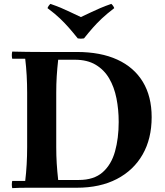

<svg xmlns="http://www.w3.org/2000/svg" viewBox="-20 -968 850 990"><path d="M195 -700H376Q499 -700 585 -660.5Q671 -621 716.5 -546Q762 -471 762 -364Q762 -253 715.5 -171.5Q669 -90 582.5 -45Q496 0 376 0H195Q161 0 119.5 0Q78 0 43 2Q39 -17 43 -35H110Q115 -76 117.5 -120.5Q120 -165 120 -210V-490Q120 -535 117.5 -579.5Q115 -624 110 -665H43Q39 -684 43 -702Q78 -701 119.5 -700.5Q161 -700 195 -700ZM280 -40H386Q464 -40 509 -79.5Q554 -119 573 -187Q592 -255 592 -339Q592 -403 580.5 -461Q569 -519 543 -563.5Q517 -608 473.5 -634Q430 -660 366 -660H280Q275 -615 272.5 -575Q270 -535 270 -490V-210Q270 -165 272.5 -125Q275 -85 280 -40ZM554 -948Q565 -938 569 -926Q531 -897 505 -872.5Q479 -848 458 -824Q437 -800 413 -770Q397 -767 381 -770Q357 -800 336 -824Q315 -848 289.5 -872.5Q264 -897 225 -926Q229 -938 240 -948Q272 -937 296.5 -926.5Q321 -916 344 -905Q367 -894 397 -880Q427 -894 450 -905Q473 -916 497.5 -926.5Q522 -937 554 -948Z"/></svg>

Font: Poltawski Nowy
Style: Bold
Weight: 700
Designer: Adam Pótawski, Mateusz Machalski, Borys Kosmynka, Ania Wieluska
Foundry: Capitalics.wtf
Version: Version 1.001;gftools[0.9.25]